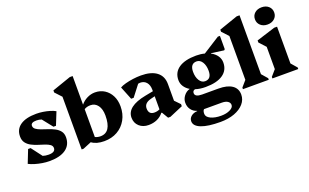

<svg xmlns="http://www.w3.org/2000/svg" viewBox="-105 -1298 3353 2081"><g transform="rotate(-20 1572.0 -257.0)"><path d="M261 16Q221 16 178 9Q135 2 95.5 -10Q56 -22 27 -37L86 -187H115L209 -63Q239 -53 276 -53Q353 -53 353 -102Q353 -127 331 -142.5Q309 -158 274.5 -169.5Q240 -181 201.5 -193Q163 -205 128.5 -223Q94 -241 72 -270Q50 -299 50 -344Q50 -427 114.5 -471.5Q179 -516 299 -516Q336 -516 375.5 -510Q415 -504 452 -493Q489 -482 515 -467L456 -320H427L334 -437Q307 -447 276 -447Q211 -447 211 -409Q211 -384 233 -368Q255 -352 290 -339.5Q325 -327 363.5 -314.5Q402 -302 437 -284Q472 -266 494 -238Q516 -210 516 -167Q516 -79 450 -31.5Q384 16 261 16Z M630 16V-592L561 -666V-690L777 -765H810V-435Q840 -472 884 -494Q928 -516 975 -516Q1037 -516 1084.5 -485.5Q1132 -455 1159 -402Q1186 -349 1186 -279Q1186 -193 1148.5 -126Q1111 -59 1045 -21.5Q979 16 893 16Q802 16 749 -24L652 16ZM882 -402Q840 -402 810 -383V-62Q837 -48 872 -48Q998 -48 998 -242Q998 -316 966.5 -359Q935 -402 882 -402Z M1405 16Q1339 16 1297 -22.5Q1255 -61 1255 -122Q1255 -252 1478 -295L1571 -313V-330Q1571 -384 1544.5 -415.5Q1518 -447 1472 -447Q1460 -447 1449 -444L1351 -317H1322L1261 -469Q1285 -483 1325.5 -494Q1366 -505 1413.5 -511.5Q1461 -518 1506 -518Q1624 -518 1687.5 -469.5Q1751 -421 1751 -330V-138L1810 -77V-53L1655 13H1628L1584 -61H1576Q1548 -24 1503.5 -4Q1459 16 1405 16ZM1443 -161Q1443 -90 1509 -90Q1543 -90 1571 -104V-255L1527 -244Q1443 -224 1443 -161Z M2124 -160Q2060 -160 2008 -177Q1979 -171 1979 -142Q1979 -97 2061 -97H2249Q2350 -97 2404.5 -59.5Q2459 -22 2459 48Q2459 107 2419 153Q2379 199 2309 225Q2239 251 2147 251Q2004 251 1927 221Q1850 191 1850 136Q1850 102 1878 79Q1906 56 1949 54V51Q1907 38 1882.5 4.5Q1858 -29 1858 -75Q1858 -117 1885.5 -153Q1913 -189 1955 -200Q1916 -223 1894 -256.5Q1872 -290 1872 -331Q1872 -420 1942.5 -468Q2013 -516 2143 -516Q2195 -516 2240 -504L2435 -628H2459V-475L2449 -465L2303 -485V-481Q2346 -458 2370.5 -423Q2395 -388 2395 -345Q2395 -256 2325 -208Q2255 -160 2124 -160ZM2141 -221Q2215 -221 2215 -315Q2215 -377 2190 -416Q2165 -455 2126 -455Q2052 -455 2052 -361Q2052 -300 2077 -260.5Q2102 -221 2141 -221ZM2010 108Q2010 144 2057 167Q2104 190 2177 190Q2238 190 2280 169Q2322 148 2322 118Q2322 91 2297.5 75Q2273 59 2230 59H2026Q2010 72 2010 108Z M2496 0V-18L2555 -86V-592L2486 -666V-690L2702 -765H2735V-86L2794 -18V0Z M2836 0V-18L2895 -86V-343L2826 -418V-442L3042 -510H3075V-86L3134 -18V0ZM2988 -567Q2939 -567 2908 -595Q2877 -623 2877 -666Q2877 -710 2908 -737.5Q2939 -765 2988 -765Q3037 -765 3068 -737.5Q3099 -710 3099 -666Q3099 -623 3068 -595Q3037 -567 2988 -567Z"/></g></svg>

Font: Platypi ExtraBold
Style: Regular
Weight: 800
Designer: David Sargent
Foundry: Bolt Cutter Type
Version: Version 1.200; ttfautohint (v1.8.4.7-5d5b)